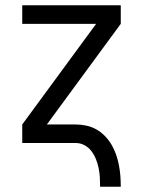

<svg xmlns="http://www.w3.org/2000/svg" viewBox="-20 -540 540 725"><path d="M358 165Q358 147 357 129.5Q356 112 352.5 95Q349 78 342.5 61.5Q336 45 325.5 31Q315 17 299.5 8.5Q284 0 266 0H64V-70L343 -450H64V-520H436V-450L157 -70H266Q286 -70 306.5 -65.5Q327 -61 344.5 -51Q362 -41 376.5 -26Q391 -11 401.5 7Q412 25 418.5 44Q425 63 429 83.5Q433 104 434.5 124Q436 144 436 165Z"/></svg>

Font: Iosevka Term SS14
Style: Regular
Weight: 400
Monospace: yes
Designer: Belleve Invis
Foundry: Belleve Invis
Version: Version 24.1.1; ttfautohint (v1.8.4)